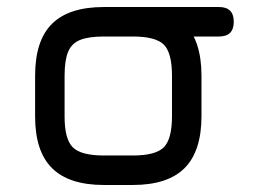

<svg xmlns="http://www.w3.org/2000/svg" viewBox="-20 -527 739 547"><path d="M276 -423Q234 -423 234 -465Q234 -507 276 -507H604Q646 -507 646 -465Q646 -423 604 -423ZM276 0Q176.5 0 128.2 -48Q80 -96 80 -195V-311Q80 -411.5 128.2 -459.2Q176.5 -507 276 -507H358Q458 -507 506 -459Q554 -411 554 -311V-196Q554 -96.5 506 -48.2Q458 0 358 0ZM164 -195Q164 -130.5 187.5 -107.2Q211 -84 276 -84H358Q423.5 -84 446.8 -107.5Q470 -131 470 -196V-311Q470 -376.5 446.8 -399.8Q423.5 -423 358 -423H276Q232.5 -423 208.2 -413.2Q184 -403.5 174 -379.2Q164 -355 164 -311Z"/></svg>

Font: Jura Light
Style: Bold
Weight: 700
Version: Version 5.104